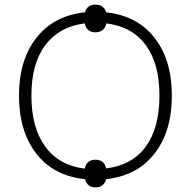

<svg xmlns="http://www.w3.org/2000/svg" viewBox="-20 -776 834 839"><path d="M63 -358.9Q63 -514.2 139.4 -611.1Q215.8 -708 351.1 -722.2Q361.3 -755.9 397 -755.9Q433.6 -755.9 443.8 -722.2Q579.6 -707.5 655.3 -610.8Q731 -514.2 731 -357.9Q731 -202.1 655.3 -105Q579.6 -7.8 443.8 6.8Q433.6 43 397 43Q361.3 43 351.1 6.8Q214.4 -7.3 138.7 -104.7Q63 -202.1 63 -358.9ZM117.2 -357.9Q117.2 -218.8 177.2 -136Q237.3 -53.2 350.1 -39.1Q358.4 -78.1 397 -78.1Q435.5 -78.1 443.8 -40Q558.1 -54.2 617.4 -136Q676.8 -217.8 676.8 -357.9Q676.8 -497.6 617.2 -578.6Q557.6 -659.7 444.8 -673.8Q440.4 -653.3 427.2 -644Q414.1 -634.8 397 -634.8Q358.4 -634.8 350.1 -673.8Q238.8 -659.7 178 -578.9Q117.2 -498 117.2 -357.9Z"/></svg>

Font: Open Sans Light
Style: Regular
Weight: 300
Foundry: Ascender Corporation
Version: Version 1.10